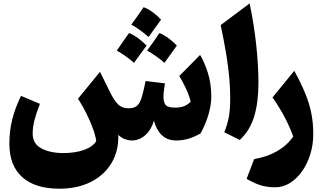

<svg xmlns="http://www.w3.org/2000/svg" viewBox="-20 -823 1914 1139"><path d="M1025.4 10.3Q973.1 10.3 940.2 -21.2Q907.2 -52.7 893.1 -106.9Q877.9 -53.7 842.3 -21.7Q806.6 10.3 761.7 10.3Q742.2 10.3 721.4 2.7Q700.7 -4.9 681.6 -22.9Q684.6 73.2 641.1 145Q597.7 216.8 518.1 256.6Q438.5 296.4 332.5 296.4Q188.5 296.4 112.1 228Q35.6 159.7 35.6 28.3Q35.6 -45.4 52.2 -112.8Q68.8 -180.2 104.5 -254.4L216.8 -207Q196.3 -155.3 185.1 -112.5Q173.8 -69.8 173.8 -30.8Q173.8 29.8 225.6 57.4Q277.3 85 356.4 85Q425.3 85 477.5 66.7Q529.8 48.3 550.8 14.2Q546.9 -17.6 531.5 -59.8Q516.1 -102.1 493.2 -148.4Q470.2 -194.8 442.9 -237.8L573.2 -397L630.4 -281.2Q653.8 -232.4 678 -206.5Q702.1 -180.7 742.2 -180.7Q774.4 -180.7 791.7 -194.6Q809.1 -208.5 820.1 -243.7Q831.1 -278.8 843.8 -342.3L958.5 -328.6Q956.1 -314.5 952.9 -289.3Q949.7 -264.2 949.7 -249.5Q949.7 -216.8 962.4 -200.7Q975.1 -184.6 1017.6 -184.6Q1048.8 -184.6 1069.6 -192.1Q1090.3 -199.7 1111.3 -219.2Q1101.6 -259.3 1082.5 -299.3Q1063.5 -339.4 1043.5 -372.1L1167 -497.1Q1190.9 -458.5 1212.2 -393.8Q1233.4 -329.1 1233.4 -249Q1233.4 -201.7 1216.8 -143.8Q1200.2 -85.9 1169.4 -31.2Q1135.3 -11.7 1100.1 -0.7Q1064.9 10.3 1025.4 10.3ZM852.5 -522.9Q892.6 -576.7 925.8 -627Q973.6 -608.9 1029.3 -552.7Q1008.3 -522.5 955.6 -450.2Q907.2 -492.7 852.5 -522.9ZM672.9 -522.9Q715.8 -585.9 745.6 -627Q793 -609.4 849.6 -552.7Q812.5 -502.9 774.9 -450.2Q727.5 -492.2 672.9 -522.9ZM758.8 -676.8Q793.9 -724.6 832 -780.3Q882.8 -761.7 935.5 -706.5Q909.7 -670.4 861.3 -603.5Q812 -647.5 758.8 -676.8Z M1460.9 -802.7Q1488.3 -670.4 1500.7 -549.8Q1513.2 -429.2 1513.2 -333Q1513.2 -215.8 1487.8 -131.8Q1462.4 -47.9 1402.3 7.3L1310.5 -38.6Q1328.1 -80.6 1336.9 -126.2Q1345.7 -171.9 1345.7 -238.3Q1345.7 -294.4 1340.8 -354.2Q1335.9 -414.1 1323.7 -490.7Q1311.5 -567.4 1289.1 -674.3Z M1838.4 -28.8Q1838.4 35.6 1820.6 92.8Q1802.7 149.9 1771.5 193.8Q1740.2 237.8 1699.5 262.9Q1658.7 288.1 1612.8 288.1Q1566.4 288.1 1527.8 276.6Q1489.3 265.1 1442.9 237.8L1487.8 120.6Q1643.1 94.2 1719.7 -12.7Q1697.3 -74.2 1667.7 -129.9Q1638.2 -185.5 1596.7 -245.1L1725.6 -402.8Q1766.6 -328.6 1791.5 -267.1Q1816.4 -205.6 1827.4 -148.2Q1838.4 -90.8 1838.4 -28.8Z"/></svg>

Font: Pinar DS1 ExtraBold
Style: Regular
Weight: 800
Designer: Amin Abedi
Version: Version 3.000